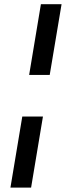

<svg xmlns="http://www.w3.org/2000/svg" viewBox="-20 -747 332 904"><path d="M84.9 -198.2H182.2L126.4 136.4H29.1ZM269.9 -727.3 214.1 -394.2H117.2L172.6 -727.3Z"/></svg>

Font: Karasuma Gothic
Style: Medium Italic
Weight: 500
Italic angle: 9.39998°
Designer: Rasmus Andersson / Ryoko Nishizuka
Foundry: Genbu
Version: Version 1.00